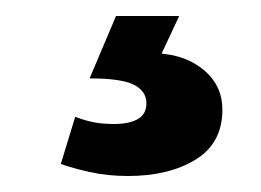

<svg xmlns="http://www.w3.org/2000/svg" viewBox="-20 -20 326 240"><path d="M204 0 182 47Q215 50 236.5 69Q258 88 258 117Q258 159 224.5 179.5Q191 200 140 200Q114 200 92 195Q70 190 56 185L74 126Q87 131 98 133Q109 135 123 135Q141 135 152 129Q163 123 163 109Q163 94 147.5 86Q132 78 92 78L125 0Z"/></svg>

Font: Ek Mukta ExtraBold
Style: Regular
Weight: 800
Designer: Girish Dalvi and Yashodeep Gholap
Foundry: Ek Type
Version: Version 2.538;PS 1.002;hotconv 16.6.51;makeotf.lib2.5.65220;